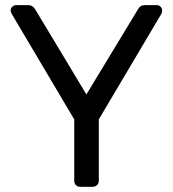

<svg xmlns="http://www.w3.org/2000/svg" viewBox="-20 -720 667 740"><path d="M21 -680.2Q21 -688 27.6 -694.1Q34.2 -700.2 42 -700.2H89.8Q106 -700.2 116.2 -683.1L313 -356L511.2 -683.1Q520 -700.2 537.1 -700.2H585Q592.8 -700.2 598.9 -694.1Q605 -688 605 -680.2Q605 -673.3 602.1 -667L360.8 -259.8V-22.9Q360.8 -13.2 354 -6.6Q347.2 0 336.9 0H289.1Q278.8 0 272.5 -6.6Q266.1 -13.2 266.1 -22.9V-259.8L24.9 -667Q21 -674.8 21 -680.2Z"/></svg>

Font: Rubik AZ
Style: Regular
Weight: 400
Designer: Hubert and Fischer
Foundry: Hubert & Fischer
Version: Version 2.000